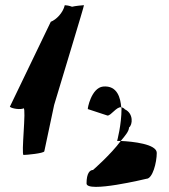

<svg xmlns="http://www.w3.org/2000/svg" viewBox="-20 -742 651 741"><path d="M18 -330C27 -322 61 -318 71 -324C82 -324 61 -144 71 -144C82 -144 148 -150 151 -158L189 -337C219 -438 306 -722 304 -722C300 -722 269 -719 258 -716C248 -720 235 -722 230 -722C223 -692 197 -666 176 -658ZM314 -34C314 4 545 -52 545 -52C569 -52 585 -115 585 -152C585 -186 492 -196 446 -198C408 -146 339 -86 339 -86C327 -86 314 -74 314 -34ZM319 -321 395 -296C409 -296 430 -331 448 -328C445 -362 434 -413 378 -408C332 -403 317 -321 319 -321ZM432 -198H446C463 -218 478 -236 478 -250C492 -260 496 -304 462 -320C458 -325 453 -327 448 -328C448 -326 449 -325 449 -323C449 -260 432 -198 432 -198Z"/></svg>

Font: Ampere
Style: SCSuCnd
Weight: 400
Version: Version 1